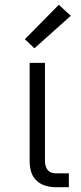

<svg xmlns="http://www.w3.org/2000/svg" viewBox="-20 -783 340 803"><path d="M213 0Q191 0 169.5 -6.5Q148 -13 132 -28.5Q116 -44 110 -65.5Q104 -87 104 -109V-520H168V-109Q168 -100 170.5 -90Q173 -80 179 -72.5Q185 -65 194 -61.5Q203 -58 213 -58H268V0ZM124 -581 84 -619 226 -763 276 -717Z"/></svg>

Font: Iosevka Aile Custom Light
Style: Regular
Weight: 300
Designer: Belleve Invis
Foundry: Belleve Invis
Version: Version 17.0.2; ttfautohint (v1.8.3)